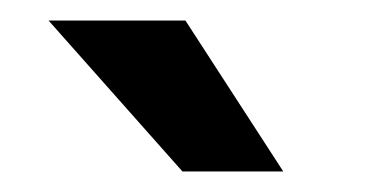

<svg xmlns="http://www.w3.org/2000/svg" viewBox="-20 -770 360 187"><path d="M160.6 -750 255.9 -603H157.7L27.3 -750Z"/></svg>

Font: Vazirmatn UI Medium
Style: Regular
Weight: 500
Designer: Saber Rastikerdar
Foundry: Saber Rastikerdar
Version: Version 33.003